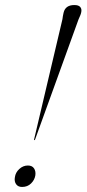

<svg xmlns="http://www.w3.org/2000/svg" viewBox="-20 -738 343 761"><path d="M274.5 -718Q291 -718 297.5 -710.8Q304 -703.5 302.5 -693Q302 -687 298.8 -678.5Q295.5 -670 291 -660.5L119 -185Q117.5 -182.5 116.5 -182.5Q114 -182.5 115 -185L227.5 -662Q228.5 -668.5 229.2 -674Q230 -679.5 232 -687.5Q239 -718 274.5 -718ZM67.5 3Q51.5 3 43.8 -8Q36 -19 39 -35.5Q41.5 -54.5 56.5 -68.2Q71.5 -82 90.5 -82Q107.5 -82 115 -70.5Q122.5 -59 120 -42.5Q117 -24.5 103 -10.8Q89 3 67.5 3Z"/></svg>

Font: Fraunces 144pt S000 Light
Style: Italic
Weight: 300
Italic angle: -16°
Version: Version 1.000; ttfautohint (v1.8.3)